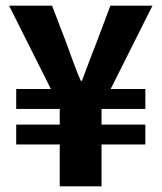

<svg xmlns="http://www.w3.org/2000/svg" viewBox="-20 -655 568 675"><path d="M190 0V-147H37V-217H190V-272H37V-342H159L12 -635H163L214 -502Q226 -469 238 -436Q250 -403 264 -371H268Q281 -404 293 -437Q305 -470 318 -502L368 -635H516L369 -342H491V-272H337V-217H491V-147H337V0Z"/></svg>

Font: hySource Sans Pro
Style: Bold
Weight: 700
Designer: Paul D. Hunt
Foundry: Adobe Systems Incorporated
Version: Version 2.021;PS 2.000;hotconv 1.0.86;makeotf.lib2.5.63406